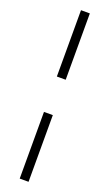

<svg xmlns="http://www.w3.org/2000/svg" viewBox="-182 -759 582 1020"><g transform="rotate(20 109.0 -249.0)"><path d="M84 -725H134V-350H84ZM84 -150H134V227H84Z"/></g></svg>

Font: TitilliumText
Style: Light
Weight: 300
Designer: Accademia di Belle Arti di Urbino and others
Foundry: Accademia di Belle Arti di Urbino and others.
Version: Version 60.001